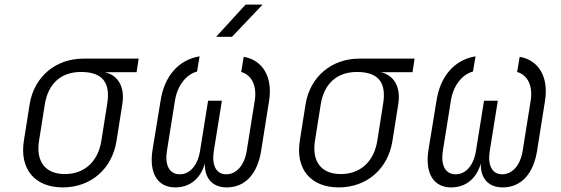

<svg xmlns="http://www.w3.org/2000/svg" viewBox="-20 -805 2440 835"><path d="M253 10C375 10 468 -70 487 -194L512 -352C524 -426 494 -478 436 -491H574L583 -550H342C221 -550 128 -470 109 -352L84 -194C64 -70 131 10 253 10ZM262 -48C177 -48 135 -103 150 -194L175 -352C190 -443 247 -492 332 -492C429 -492 461 -443 446 -352L421 -194C407 -103 348 -48 262 -48Z M920 -645H989L1122 -785H1048ZM742 10C806 10 852 -28 871 -94C869 -30 904 10 966 10C1046 10 1100 -48 1116 -151L1150 -365C1167 -469 1124 -543 1040 -558L1029 -492C1075 -479 1098 -431 1088 -368L1053 -149C1043 -86 1008 -47 964 -47C920 -47 900 -86 910 -149L945 -367H885L850 -149C840 -86 806 -47 762 -47C717 -47 696 -86 706 -149L741 -368C751 -432 789 -481 837 -494L848 -560C756 -545 694 -473 678 -365L643 -151C628 -52 665 10 742 10Z M1453 10C1575 10 1668 -70 1687 -194L1712 -352C1724 -426 1694 -478 1636 -491H1774L1783 -550H1542C1421 -550 1328 -470 1309 -352L1284 -194C1264 -70 1331 10 1453 10ZM1462 -48C1377 -48 1335 -103 1350 -194L1375 -352C1390 -443 1447 -492 1532 -492C1629 -492 1661 -443 1646 -352L1621 -194C1607 -103 1548 -48 1462 -48Z M1942 10C2006 10 2052 -28 2071 -94C2069 -30 2104 10 2166 10C2246 10 2300 -48 2316 -151L2350 -365C2367 -469 2324 -543 2240 -558L2229 -492C2275 -479 2298 -431 2288 -368L2253 -149C2243 -86 2208 -47 2164 -47C2120 -47 2100 -86 2110 -149L2145 -367H2085L2050 -149C2040 -86 2006 -47 1962 -47C1917 -47 1896 -86 1906 -149L1941 -368C1951 -432 1989 -481 2037 -494L2048 -560C1956 -545 1894 -473 1878 -365L1843 -151C1828 -52 1865 10 1942 10Z"/></svg>

Font: JetBrains Mono ExtraLight
Style: Italic
Weight: 240
Italic angle: -9°
Monospace: yes
Designer: Philipp Nurullin, Konstantin Bulenkov
Foundry: JetBrains
Version: Version 2.305